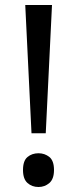

<svg xmlns="http://www.w3.org/2000/svg" viewBox="-20 -734 309 768"><path d="M163 -201H106L81 -714H188ZM72 -54Q72 -91 90 -106Q108 -121 134 -121Q159 -121 177.5 -106Q196 -91 196 -54Q196 -18 177.5 -2Q159 14 134 14Q108 14 90 -2Q72 -18 72 -54Z"/></svg>

Font: Noto Sans Tagbanwa
Style: Regular
Weight: 400
Designer: Monotype Design Team
Foundry: Monotype Imaging Inc.
Version: Version 2.001; ttfautohint (v1.8.4.7-5d5b)